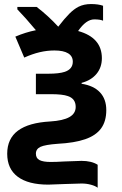

<svg xmlns="http://www.w3.org/2000/svg" viewBox="-20 -694 595 935"><path d="M377.4 199.7 296.9 202.1Q227.5 205.1 215.3 205.1Q117.7 205.1 66.4 166.7Q15.1 128.4 15.1 54.7Q15.1 -19 67.6 -57.9Q120.1 -96.7 224.6 -102.5Q287.1 -106.4 317.9 -123.8Q348.6 -141.1 348.6 -173.3Q348.6 -213.4 310.5 -226.1Q284.7 -235.4 227.5 -235.4H154.8V-335H216.3Q267.6 -335 295.4 -344.2Q334.5 -357.4 334.5 -393.6Q334.5 -420.4 311.8 -434.3Q289.1 -448.2 245.1 -448.2Q209 -448.2 173.1 -439.7Q137.2 -431.2 98.1 -413.6L54.7 -515.6Q105 -537.1 154.8 -546.9Q102.5 -609.4 64.5 -648.4V-660.2H158.7Q214.8 -617.2 263.7 -564Q294.4 -604 317.4 -627Q340.3 -649.9 362.3 -661.1Q388.7 -674.3 423.3 -674.3Q458.5 -674.3 481.9 -666V-593.3Q467.3 -599.6 439 -599.6Q399.4 -599.6 360.4 -543Q476.1 -511.2 476.1 -410.6Q476.1 -365.7 450 -334.2Q423.8 -302.7 377.4 -290.5V-286.1Q436.5 -276.9 467 -244.1Q497.6 -211.4 497.6 -157.7Q497.6 -103.5 472.4 -68.8Q447.3 -34.2 395 -16.1Q342.8 2 260.3 6.3Q200.2 10.7 177.2 21Q154.8 31.7 154.8 54.2Q154.8 76.7 172.6 85.7Q190.4 94.7 226.6 94.7Q254.4 94.7 293.5 92.3Q358.4 89.8 377 89.4Q425.8 89.4 455.6 108.4V220.2Q444.3 211.4 422.9 205.6Q401.4 199.7 377.4 199.7Z"/></svg>

Font: Viking Open Sans
Style: Bold
Weight: 700
Foundry: Ascender Corporation
Version: Version 2.001